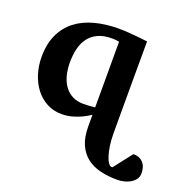

<svg xmlns="http://www.w3.org/2000/svg" viewBox="-129 -626 976 984"><g transform="rotate(20 359.0 -134.5)"><path d="M717.8 157.2Q717.8 176.8 707.3 190.7Q696.8 204.6 681.2 213.6Q665.5 222.7 647 226.8Q628.4 231 611.8 231Q562.5 231 519.8 220.9Q477.1 210.9 445.8 187Q414.6 163.1 396.7 123.3Q378.9 83.5 378.9 23.9V-39.1Q357.9 -24.4 334 -13.2Q313 -3.4 285.9 4.4Q258.8 12.2 228 12.2Q183.1 12.2 146.7 -7.3Q110.4 -26.9 85 -60.1Q59.6 -93.3 45.9 -137Q32.2 -180.7 32.2 -229Q32.2 -299.8 56.2 -351.1Q80.1 -402.3 122.8 -435.3Q165.5 -468.3 224.9 -484.1Q284.2 -500 355 -500Q380.4 -500 408.2 -498Q436 -496.1 459.5 -493.7Q486.8 -491.2 513.2 -487.8Q512.7 -368.2 512.7 -283.7V0Q512.7 17.1 512.9 22Q513.2 26.9 513.2 26.4Q513.2 52.7 517.3 80.6Q521.5 108.4 528.3 131.1Q535.2 153.8 545.2 167.7Q555.2 181.6 566.9 179.2L645 79.1Q667 79.1 680.9 86.4Q694.8 93.8 703.1 105.2Q711.4 116.7 714.6 130.6Q717.8 144.5 717.8 157.2ZM378.9 -437Q374 -438 367.7 -439Q362.3 -439.9 354.7 -440.4Q347.2 -440.9 338.9 -440.9Q294.4 -440.9 263.7 -426.5Q232.9 -412.1 213.9 -386.7Q194.8 -361.3 186.5 -326.7Q178.2 -292 178.2 -252Q178.2 -210.9 187.5 -178.2Q196.8 -145.5 214.4 -122.6Q231.9 -99.6 257.3 -87.4Q282.7 -75.2 314.9 -75.2Q326.2 -75.2 337.4 -75.7Q348.6 -76.2 357.9 -77.1Q368.7 -78.1 378.9 -79.1Z"/></g></svg>

Font: Charis SIL APac
Style: Bold
Weight: 700
Foundry: SIL International
Version: Version 5.000